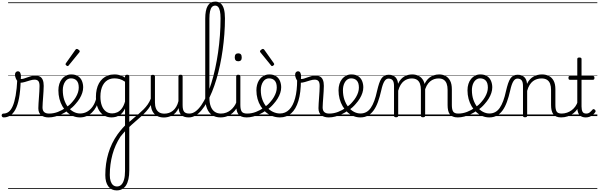

<svg xmlns="http://www.w3.org/2000/svg" viewBox="-101 -1447 7468 2394"><path d="M-55 17Q-67 17 -73.5 9.5Q-80 2 -80.5 -7Q-81 -16 -75 -23.5Q-69 -31 -57 -31Q-23 -31 6 -52Q35 -73 57 -122.5Q79 -172 94 -255Q109 -338 115 -463L157 -441Q153 -310 136 -221.5Q119 -133 90.5 -80.5Q62 -28 25 -5.5Q-12 17 -55 17ZM504 17Q479 17 456 11Q433 5 415 -8.5Q397 -22 387 -44Q377 -66 377 -97Q377 -124 379.5 -159Q382 -194 384.5 -232.5Q387 -271 389.5 -307Q392 -343 392 -374Q392 -419 376.5 -436.5Q361 -454 330 -454Q305 -454 272.5 -444Q240 -434 208 -424.5Q176 -415 150 -415Q134 -415 119.5 -431.5Q105 -448 95.5 -471.5Q86 -495 86 -514Q86 -527 90 -536.5Q94 -546 102.5 -552Q111 -558 122 -558Q142 -558 151 -540Q160 -522 160 -497Q160 -488 159.5 -479Q159 -470 158 -462Q175 -461 195.5 -467Q216 -473 239.5 -482Q263 -491 288 -497.5Q313 -504 339 -504Q375 -504 398 -491Q421 -478 432.5 -449.5Q444 -421 444 -376Q444 -345 441.5 -308.5Q439 -272 436.5 -235Q434 -198 431.5 -165Q429 -132 429 -108Q429 -68 450 -49.5Q471 -31 510 -31Q521 -31 526 -23.5Q531 -16 530.5 -7Q530 2 523.5 9.5Q517 17 504 17ZM0 898H568V908H0ZM0 -20H568V0H0ZM0 -505H568V-500H0ZM0 -1418H568V-1408H0Z M506 17Q493 17 487.5 9.5Q482 2 483.5 -7Q485 -16 492.5 -23.5Q500 -31 512 -31Q568 -31 622 -52Q676 -73 720 -105Q728 -110 734.5 -107Q741 -104 745.5 -96.5Q750 -89 750 -80.5Q750 -72 743 -67Q709 -43 669 -24Q629 -5 587.5 6Q546 17 506 17ZM568 898V908ZM568 -20V0ZM568 -505V-500ZM568 -1418V-1408Z M723 -106Q746 -122 766.5 -140.5Q787 -159 804 -180Q828 -207 845 -236.5Q862 -266 871.5 -295.5Q881 -325 881 -355Q881 -414 855 -442Q829 -470 783 -470Q773 -470 767.5 -477.5Q762 -485 763 -494.5Q764 -504 770 -511.5Q776 -519 787 -519Q840 -519 873 -496.5Q906 -474 921 -437Q936 -400 936 -358Q936 -324 924.5 -288.5Q913 -253 892 -218.5Q871 -184 842 -152Q823 -129 799.5 -108Q776 -87 751 -69ZM568 898H1012V908H568ZM568 -20H1012V0H568ZM568 -505H1012V-500H568ZM568 -1418H1012V-1408H568Z M897 17Q850 17 809.5 0Q769 -17 735.5 -48Q702 -79 677.5 -121.5Q653 -164 640 -214.5Q627 -265 627 -321Q627 -364 638.5 -400.5Q650 -437 672 -463.5Q694 -490 723 -504.5Q752 -519 787 -519Q798 -519 803 -511.5Q808 -504 807 -494.5Q806 -485 800 -477.5Q794 -470 783 -470Q761 -470 743 -459.5Q725 -449 711.5 -429.5Q698 -410 690 -383Q682 -356 682 -323Q682 -257 699.5 -203.5Q717 -150 747.5 -111.5Q778 -73 817 -52.5Q856 -32 898 -32Q946 -32 986 -55Q1026 -78 1054.5 -119Q1083 -160 1098 -216Q1100 -224 1109 -225.5Q1118 -227 1125.5 -222.5Q1133 -218 1131 -208Q1120 -156 1098 -114.5Q1076 -73 1045 -43.5Q1014 -14 976.5 1.5Q939 17 897 17ZM1012 898V908ZM1012 -20V0ZM1012 -505V-500ZM1012 -1418V-1408Z M743 -623Q736 -623 726 -631Q716 -639 716 -647Q716 -649 717.5 -651.5Q719 -654 721 -659L840 -827Q843 -832 847 -834.5Q851 -837 857 -837Q863 -837 871.5 -832Q880 -827 886.5 -820.5Q893 -814 893 -808Q893 -803 892 -800.5Q891 -798 887 -793L756 -632Q750 -623 743 -623Z M1354 927Q1287 927 1249.5 877Q1212 827 1212 736Q1212 663 1221.5 595.5Q1231 528 1250 464.5Q1269 401 1297.5 342Q1326 283 1365 228Q1381 207 1397 186.5Q1413 166 1429 148.5Q1445 131 1458 118V-94Q1434 -45 1404.5 -21.5Q1375 2 1345.5 9.5Q1316 17 1289 17Q1233 17 1189 -12Q1145 -41 1120 -98Q1095 -155 1095 -238Q1095 -288 1104.5 -331Q1114 -374 1133 -408.5Q1152 -443 1180 -467.5Q1208 -492 1244 -505.5Q1280 -519 1325 -519Q1350 -519 1371 -515Q1392 -511 1413.5 -503Q1435 -495 1458 -480V-496Q1458 -506 1464.5 -510.5Q1471 -515 1485 -515Q1498 -515 1504.5 -510.5Q1511 -506 1511 -496V677Q1511 740 1500.5 787Q1490 834 1470 865Q1450 896 1420.5 911.5Q1391 927 1354 927ZM1358 878Q1389 878 1411 857Q1433 836 1445.5 793Q1458 750 1458 685V190Q1450 199 1440.5 209.5Q1431 220 1421 232.5Q1411 245 1400 258Q1368 307 1343 362.5Q1318 418 1301.5 478.5Q1285 539 1276.5 603.5Q1268 668 1268 735Q1268 780 1278.5 812Q1289 844 1309 861Q1329 878 1358 878ZM1298 -33Q1330 -33 1360.5 -46.5Q1391 -60 1416.5 -92.5Q1442 -125 1458 -181V-428Q1423 -452 1391 -461Q1359 -470 1326 -470Q1294 -470 1267 -460.5Q1240 -451 1218.5 -432Q1197 -413 1182 -385.5Q1167 -358 1159 -322Q1151 -286 1151 -242Q1151 -180 1167.5 -133Q1184 -86 1217 -59.5Q1250 -33 1298 -33ZM1012 898H1647V908H1012ZM1012 -20H1647V0H1012ZM1012 -505H1647V-500H1012ZM1012 -1418H1647V-1408H1012Z M1500 147Q1495 152 1488.5 148Q1482 144 1477.5 135.5Q1473 127 1473 118Q1473 109 1480 103Q1521 63 1558.5 32Q1596 1 1628.5 -27Q1661 -55 1689.5 -83.5Q1718 -112 1741 -145Q1764 -178 1781 -221Q1787 -235 1796 -237Q1805 -239 1811 -232Q1817 -225 1813 -212Q1798 -166 1775 -128.5Q1752 -91 1722 -58Q1692 -25 1657 6.5Q1622 38 1582 72Q1542 106 1500 147ZM1647 898V908ZM1647 -20V0ZM1647 -505V-500ZM1647 -1418V-1408Z M1942 18Q1894 18 1857 -1.5Q1820 -21 1799.5 -61.5Q1779 -102 1779 -166V-496Q1779 -505 1785 -509.5Q1791 -514 1804 -514Q1818 -514 1824.5 -509.5Q1831 -505 1831 -496V-171Q1831 -127 1843.5 -95.5Q1856 -64 1882 -47Q1908 -30 1949 -30Q1978 -30 2005 -39Q2032 -48 2055 -66.5Q2078 -85 2096 -115Q2114 -145 2124 -186V-496Q2124 -506 2130.5 -510.5Q2137 -515 2151 -515Q2164 -515 2170 -510.5Q2176 -506 2176 -496V-137Q2176 -78 2194.5 -54.5Q2213 -31 2260 -31Q2270 -31 2274.5 -23.5Q2279 -16 2278.5 -7Q2278 2 2272 9.5Q2266 17 2254 17Q2224 17 2202 10.5Q2180 4 2164.5 -9Q2149 -22 2140 -41.5Q2131 -61 2127 -87L2126 -100Q2111 -66 2089.5 -43Q2068 -20 2043.5 -7Q2019 6 1993 12Q1967 18 1942 18ZM1647 898H2318V908H1647ZM1647 -20H2318V0H1647ZM1647 -505H2318V-500H1647ZM1647 -1418H2318V-1408H1647Z M2254 17Q2242 17 2237 9.5Q2232 2 2233.5 -7Q2235 -16 2241.5 -23.5Q2248 -31 2260 -31Q2300 -31 2337.5 -58.5Q2375 -86 2410 -136.5Q2445 -187 2476.5 -256.5Q2508 -326 2534.5 -411Q2561 -496 2582 -592.5Q2603 -689 2618 -792.5Q2633 -896 2641 -1003.5Q2649 -1111 2649 -1218Q2649 -1230 2657.5 -1236.5Q2666 -1243 2676.5 -1243Q2687 -1243 2695.5 -1236.5Q2704 -1230 2704 -1218Q2704 -1120 2696.5 -1021Q2689 -922 2675.5 -825.5Q2662 -729 2642.5 -637Q2623 -545 2598 -461Q2573 -377 2543.5 -304.5Q2514 -232 2480.5 -173Q2447 -114 2410.5 -71Q2374 -28 2334.5 -5.5Q2295 17 2254 17ZM2318 898V908ZM2318 -20V0ZM2318 -505V-500ZM2318 -1418V-1408Z M2648 17Q2587 17 2544.5 -11.5Q2502 -40 2480 -95Q2458 -150 2458 -229V-1215Q2458 -1321 2489 -1374Q2520 -1427 2584 -1427Q2624 -1427 2651 -1404Q2678 -1381 2691 -1334.5Q2704 -1288 2704 -1218Q2704 -1206 2695.5 -1199.5Q2687 -1193 2676.5 -1193Q2666 -1193 2657.5 -1199.5Q2649 -1206 2649 -1218Q2649 -1273 2641.5 -1308Q2634 -1343 2619.5 -1360Q2605 -1377 2582 -1377Q2558 -1377 2542 -1360Q2526 -1343 2518 -1307Q2510 -1271 2510 -1215V-229Q2510 -165 2526.5 -121Q2543 -77 2575.5 -54Q2608 -31 2654 -31Q2665 -31 2670.5 -23.5Q2676 -16 2675.5 -7Q2675 2 2668 9.5Q2661 17 2648 17ZM2318 898H2712V908H2318ZM2318 -20H2712V0H2318ZM2318 -505H2712V-500H2318ZM2318 -1418H2712V-1408H2318Z M2647 17Q2636 17 2630.5 9.5Q2625 2 2625.5 -7Q2626 -16 2633 -23.5Q2640 -31 2653 -31Q2690 -31 2721 -43Q2752 -55 2776 -75Q2800 -95 2818 -120Q2836 -145 2846 -172Q2850 -183 2859 -182.5Q2868 -182 2874 -174.5Q2880 -167 2877 -157Q2866 -124 2846 -93Q2826 -62 2797.5 -37Q2769 -12 2731 2.5Q2693 17 2647 17ZM2712 898V908ZM2712 -20V0ZM2712 -505V-500ZM2712 -1418V-1408Z M2974 17Q2936 17 2910.5 6.5Q2885 -4 2870.5 -24Q2856 -44 2850 -72.5Q2844 -101 2844 -137V-496Q2844 -506 2850 -510.5Q2856 -515 2869 -515Q2883 -515 2889.5 -510.5Q2896 -506 2896 -496V-137Q2896 -82 2912.5 -56.5Q2929 -31 2980 -31Q2989 -31 2993.5 -23.5Q2998 -16 2997.5 -7Q2997 2 2991.5 9.5Q2986 17 2974 17ZM2870 -683Q2848 -683 2837 -695.5Q2826 -708 2826 -732Q2826 -757 2837 -769.5Q2848 -782 2870 -782Q2891 -782 2902 -769.5Q2913 -757 2913 -732Q2914 -707 2902.5 -695Q2891 -683 2870 -683ZM2712 898H3037V908H2712ZM2712 -20H3037V0H2712ZM2712 -505H3037V-500H2712ZM2712 -1418H3037V-1408H2712Z M2975 17Q2962 17 2956.5 9.5Q2951 2 2952.5 -7Q2954 -16 2961.5 -23.5Q2969 -31 2981 -31Q3037 -31 3091 -52Q3145 -73 3189 -105Q3197 -110 3203.5 -107Q3210 -104 3214.5 -96.5Q3219 -89 3219 -80.5Q3219 -72 3212 -67Q3178 -43 3138 -24Q3098 -5 3056.5 6Q3015 17 2975 17ZM3037 898V908ZM3037 -20V0ZM3037 -505V-500ZM3037 -1418V-1408Z M3192 -106Q3215 -122 3235.5 -140.5Q3256 -159 3273 -180Q3297 -207 3314 -236.5Q3331 -266 3340.5 -295.5Q3350 -325 3350 -355Q3350 -414 3324 -442Q3298 -470 3252 -470Q3242 -470 3236.5 -477.5Q3231 -485 3232 -494.5Q3233 -504 3239 -511.5Q3245 -519 3256 -519Q3309 -519 3342 -496.5Q3375 -474 3390 -437Q3405 -400 3405 -358Q3405 -324 3393.5 -288.5Q3382 -253 3361 -218.5Q3340 -184 3311 -152Q3292 -129 3268.5 -108Q3245 -87 3220 -69ZM3037 898H3481V908H3037ZM3037 -20H3481V0H3037ZM3037 -505H3481V-500H3037ZM3037 -1418H3481V-1408H3037Z M3390 17Q3339 17 3294.5 0Q3250 -17 3213.5 -48Q3177 -79 3150.5 -121.5Q3124 -164 3110 -214.5Q3096 -265 3096 -321Q3096 -355 3103.5 -385.5Q3111 -416 3125 -440.5Q3139 -465 3159 -482.5Q3179 -500 3203.5 -509.5Q3228 -519 3256 -519Q3267 -519 3272 -511.5Q3277 -504 3276 -494.5Q3275 -485 3269 -477.5Q3263 -470 3252 -470Q3230 -470 3212 -459.5Q3194 -449 3180.5 -429.5Q3167 -410 3159 -383Q3151 -356 3151 -323Q3151 -257 3171 -203.5Q3191 -150 3225 -111.5Q3259 -73 3302 -52.5Q3345 -32 3390 -32Q3457 -32 3505 -80Q3553 -128 3578.5 -221.5Q3604 -315 3604 -451Q3604 -462 3611 -467Q3618 -472 3627.5 -471.5Q3637 -471 3644 -465Q3651 -459 3651 -449Q3651 -292 3619.5 -188.5Q3588 -85 3530 -34Q3472 17 3390 17ZM3481 898H3494V908H3481ZM3481 -20H3494V0H3481ZM3481 -505H3494V-500H3481ZM3481 -1418H3494V-1408H3481Z M3291 -623Q3288 -623 3284.5 -625Q3281 -627 3278 -632L3147 -793Q3143 -798 3142 -800.5Q3141 -803 3141 -808Q3141 -813 3147.5 -820Q3154 -827 3162.5 -832Q3171 -837 3177 -837Q3187 -837 3194 -827L3313 -659Q3316 -654 3317 -651.5Q3318 -649 3318 -647Q3318 -639 3308 -631Q3298 -623 3291 -623Z M3997 17Q3972 17 3949 11Q3926 5 3908 -8.5Q3890 -22 3880 -44Q3870 -66 3870 -97Q3870 -124 3872.5 -159Q3875 -194 3877.5 -232.5Q3880 -271 3882.5 -307Q3885 -343 3885 -374Q3885 -419 3869.5 -436.5Q3854 -454 3823 -454Q3798 -454 3765.5 -444Q3733 -434 3701 -424.5Q3669 -415 3643 -415Q3627 -415 3612.5 -431.5Q3598 -448 3588.5 -471.5Q3579 -495 3579 -514Q3579 -527 3583 -536.5Q3587 -546 3595.5 -552Q3604 -558 3615 -558Q3635 -558 3644 -540Q3653 -522 3653 -497Q3653 -488 3652.5 -479Q3652 -470 3651 -462Q3668 -461 3688.5 -467Q3709 -473 3732.5 -482Q3756 -491 3781 -497.5Q3806 -504 3832 -504Q3868 -504 3891 -491Q3914 -478 3925.5 -449.5Q3937 -421 3937 -376Q3937 -345 3934.5 -308.5Q3932 -272 3929.5 -235Q3927 -198 3924.5 -165Q3922 -132 3922 -108Q3922 -68 3943 -49.5Q3964 -31 4003 -31Q4014 -31 4019 -23.5Q4024 -16 4023.5 -7Q4023 2 4016.5 9.5Q4010 17 3997 17ZM3493 898H4061V908H3493ZM3493 -20H4061V0H3493ZM3493 -505H4061V-500H3493ZM3493 -1418H4061V-1408H3493Z M3999 17Q3986 17 3980.5 9.5Q3975 2 3976.5 -7Q3978 -16 3985.5 -23.5Q3993 -31 4005 -31Q4061 -31 4115 -52Q4169 -73 4213 -105Q4221 -110 4227.5 -107Q4234 -104 4238.5 -96.5Q4243 -89 4243 -80.5Q4243 -72 4236 -67Q4202 -43 4162 -24Q4122 -5 4080.5 6Q4039 17 3999 17ZM4061 898V908ZM4061 -20V0ZM4061 -505V-500ZM4061 -1418V-1408Z M4216 -106Q4239 -122 4259.5 -140.5Q4280 -159 4297 -180Q4321 -207 4338 -236.5Q4355 -266 4364.5 -295.5Q4374 -325 4374 -355Q4374 -414 4348 -442Q4322 -470 4276 -470Q4266 -470 4260.5 -477.5Q4255 -485 4256 -494.5Q4257 -504 4263 -511.5Q4269 -519 4280 -519Q4333 -519 4366 -496.5Q4399 -474 4414 -437Q4429 -400 4429 -358Q4429 -324 4417.5 -288.5Q4406 -253 4385 -218.5Q4364 -184 4335 -152Q4316 -129 4292.5 -108Q4269 -87 4244 -69ZM4061 898H4505V908H4061ZM4061 -20H4505V0H4061ZM4061 -505H4505V-500H4061ZM4061 -1418H4505V-1408H4061Z M4392 17Q4346 17 4305.5 0Q4265 -17 4231 -48Q4197 -79 4172 -121.5Q4147 -164 4133.5 -214.5Q4120 -265 4120 -321Q4120 -364 4131.5 -400.5Q4143 -437 4165 -463.5Q4187 -490 4216 -504.5Q4245 -519 4280 -519Q4291 -519 4296 -511.5Q4301 -504 4300 -494.5Q4299 -485 4293 -477.5Q4287 -470 4276 -470Q4259 -470 4243.5 -463Q4228 -456 4215.5 -443Q4203 -430 4194 -412Q4185 -394 4180 -371.5Q4175 -349 4175 -323Q4175 -257 4193.5 -203.5Q4212 -150 4243 -111.5Q4274 -73 4313 -52.5Q4352 -32 4394 -32Q4433 -32 4465 -49Q4497 -66 4521.5 -101Q4546 -136 4565.5 -188.5Q4585 -241 4600 -311Q4613 -367 4626 -406Q4639 -445 4655.5 -469Q4672 -493 4694 -504Q4716 -515 4746 -515Q4757 -515 4762 -508Q4767 -501 4766.5 -491.5Q4766 -482 4760 -474.5Q4754 -467 4743 -467Q4728 -467 4715.5 -459Q4703 -451 4692 -433.5Q4681 -416 4671 -387.5Q4661 -359 4652 -317Q4634 -237 4611 -174.5Q4588 -112 4557 -69.5Q4526 -27 4485.5 -5Q4445 17 4392 17ZM4505 898H4630V908H4505ZM4505 -20H4630V0H4505ZM4505 -505H4630V-500H4505ZM4505 -1418H4630V-1408H4505Z M4837 15Q4824 15 4818 10.5Q4812 6 4812 -4V-374Q4812 -424 4795 -445.5Q4778 -467 4744 -467Q4733 -467 4727 -474.5Q4721 -482 4721.5 -491.5Q4722 -501 4728 -508Q4734 -515 4746 -515Q4774 -515 4795 -507Q4816 -499 4830 -484Q4844 -469 4852 -449Q4860 -429 4862 -405V-402Q4878 -438 4899.5 -460.5Q4921 -483 4944.5 -496Q4968 -509 4992.5 -514Q5017 -519 5039 -519Q5084 -519 5120.5 -500Q5157 -481 5178.5 -440.5Q5200 -400 5200 -334V-4Q5200 6 5193.5 10.5Q5187 15 5173 15Q5159 15 5153 10.5Q5147 6 5147 -4V-326Q5147 -371 5135.5 -403Q5124 -435 5098.5 -452Q5073 -469 5031 -469Q5007 -469 4982 -461Q4957 -453 4934.5 -435.5Q4912 -418 4894 -388.5Q4876 -359 4864 -316V-4Q4864 6 4857.5 10.5Q4851 15 4837 15ZM5607 17Q5570 17 5545.5 6.5Q5521 -4 5506.5 -24Q5492 -44 5486 -72.5Q5480 -101 5480 -137V-326Q5480 -371 5468.5 -403Q5457 -435 5432 -452Q5407 -469 5366 -469Q5339 -469 5312 -460Q5285 -451 5261 -431Q5237 -411 5218.5 -377Q5200 -343 5189 -292H5165Q5172 -355 5192 -398Q5212 -441 5241 -468Q5270 -495 5304.5 -507Q5339 -519 5374 -519Q5419 -519 5454.5 -500Q5490 -481 5511.5 -440.5Q5533 -400 5533 -334V-137Q5533 -82 5549 -56.5Q5565 -31 5613 -31Q5622 -31 5626.5 -23.5Q5631 -16 5630.5 -7Q5630 2 5624 9.5Q5618 17 5607 17ZM4630 898H5669V908H4630ZM4630 -20H5669V0H4630ZM4630 -505H5669V-500H4630ZM4630 -1418H5669V-1408H4630Z M5607 17Q5594 17 5588.5 9.5Q5583 2 5584.5 -7Q5586 -16 5593.5 -23.5Q5601 -31 5613 -31Q5669 -31 5723 -52Q5777 -73 5821 -105Q5829 -110 5835.5 -107Q5842 -104 5846.5 -96.5Q5851 -89 5851 -80.5Q5851 -72 5844 -67Q5810 -43 5770 -24Q5730 -5 5688.5 6Q5647 17 5607 17ZM5669 898V908ZM5669 -20V0ZM5669 -505V-500ZM5669 -1418V-1408Z M5824 -106Q5847 -122 5867.5 -140.5Q5888 -159 5905 -180Q5929 -207 5946 -236.5Q5963 -266 5972.5 -295.5Q5982 -325 5982 -355Q5982 -414 5956 -442Q5930 -470 5884 -470Q5874 -470 5868.5 -477.5Q5863 -485 5864 -494.5Q5865 -504 5871 -511.5Q5877 -519 5888 -519Q5941 -519 5974 -496.5Q6007 -474 6022 -437Q6037 -400 6037 -358Q6037 -324 6025.5 -288.5Q6014 -253 5993 -218.5Q5972 -184 5943 -152Q5924 -129 5900.5 -108Q5877 -87 5852 -69ZM5669 898H6113V908H5669ZM5669 -20H6113V0H5669ZM5669 -505H6113V-500H5669ZM5669 -1418H6113V-1408H5669Z M6000 17Q5954 17 5913.5 0Q5873 -17 5839 -48Q5805 -79 5780 -121.5Q5755 -164 5741.5 -214.5Q5728 -265 5728 -321Q5728 -364 5739.5 -400.5Q5751 -437 5773 -463.5Q5795 -490 5824 -504.5Q5853 -519 5888 -519Q5899 -519 5904 -511.5Q5909 -504 5908 -494.5Q5907 -485 5901 -477.5Q5895 -470 5884 -470Q5867 -470 5851.5 -463Q5836 -456 5823.5 -443Q5811 -430 5802 -412Q5793 -394 5788 -371.5Q5783 -349 5783 -323Q5783 -257 5801.5 -203.5Q5820 -150 5851 -111.5Q5882 -73 5921 -52.5Q5960 -32 6002 -32Q6041 -32 6073 -49Q6105 -66 6129.5 -101Q6154 -136 6173.5 -188.5Q6193 -241 6208 -311Q6221 -367 6234 -406Q6247 -445 6263.5 -469Q6280 -493 6302 -504Q6324 -515 6354 -515Q6365 -515 6370 -508Q6375 -501 6374.5 -491.5Q6374 -482 6368 -474.5Q6362 -467 6351 -467Q6336 -467 6323.5 -459Q6311 -451 6300 -433.5Q6289 -416 6279 -387.5Q6269 -359 6260 -317Q6242 -237 6219 -174.5Q6196 -112 6165 -69.5Q6134 -27 6093.5 -5Q6053 17 6000 17ZM6113 898H6238V908H6113ZM6113 -20H6238V0H6113ZM6113 -505H6238V-500H6113ZM6113 -1418H6238V-1408H6113Z M6897 17Q6860 17 6835.5 6.5Q6811 -4 6797 -24Q6783 -44 6776.5 -72.5Q6770 -101 6770 -137V-326Q6770 -371 6758 -403Q6746 -435 6719.5 -452Q6693 -469 6650 -469Q6623 -469 6595.5 -461Q6568 -453 6544.5 -435Q6521 -417 6502.5 -387.5Q6484 -358 6472 -314V-4Q6472 6 6465.5 10.5Q6459 15 6445 15Q6432 15 6426 10.5Q6420 6 6420 -4V-374Q6420 -424 6403 -445.5Q6386 -467 6352 -467Q6341 -467 6335.5 -474.5Q6330 -482 6330.5 -491.5Q6331 -501 6337 -508Q6343 -515 6354 -515Q6382 -515 6402.5 -507Q6423 -499 6437.5 -484.5Q6452 -470 6460 -450Q6468 -430 6470 -405V-401Q6486 -435 6507 -457.5Q6528 -480 6553 -493.5Q6578 -507 6604.5 -513Q6631 -519 6657 -519Q6705 -519 6742.5 -500Q6780 -481 6802 -440.5Q6824 -400 6824 -334V-137Q6824 -82 6839.5 -56.5Q6855 -31 6903 -31Q6912 -31 6917 -23.5Q6922 -16 6921.5 -7Q6921 2 6915 9.5Q6909 17 6897 17ZM6238 898H6959V908H6238ZM6238 -20H6959V0H6238ZM6238 -505H6959V-500H6238ZM6238 -1418H6959V-1408H6238Z M6894 17Q6883 17 6877.5 9.5Q6872 2 6872.5 -7Q6873 -16 6880 -23.5Q6887 -31 6900 -31Q6937 -31 6969.5 -42.5Q7002 -54 7028.5 -74Q7055 -94 7074 -121.5Q7093 -149 7103 -182Q7106 -193 7115.5 -192Q7125 -191 7131.5 -184Q7138 -177 7135 -167Q7123 -125 7101 -91.5Q7079 -58 7047.5 -33.5Q7016 -9 6977 4Q6938 17 6894 17ZM6959 898V908ZM6959 -20V0ZM6959 -505V-500ZM6959 -1418V-1408Z M7203 17Q7167 17 7143.5 2.5Q7120 -12 7108.5 -40Q7097 -68 7097 -107V-452H7006Q6995 -452 6991 -458Q6987 -464 6987 -476Q6987 -489 6991 -494.5Q6995 -500 7006 -500H7097V-711Q7097 -721 7103.5 -725.5Q7110 -730 7123 -730Q7136 -730 7143 -725.5Q7150 -721 7150 -711V-500H7291Q7302 -500 7306.5 -494.5Q7311 -489 7311 -476Q7311 -464 7306.5 -458Q7302 -452 7291 -452H7150V-119Q7150 -78 7162 -54.5Q7174 -31 7209 -31Q7234 -31 7251.5 -45Q7269 -59 7286 -79Q7293 -88 7300.5 -86.5Q7308 -85 7316 -79Q7323 -72 7325 -64.5Q7327 -57 7322 -50Q7308 -29 7290 -14Q7272 1 7250 9Q7228 17 7203 17ZM6959 898H7347V908H6959ZM6959 -20H7347V0H6959ZM6959 -505H7347V-500H6959ZM6959 -1418H7347V-1408H6959Z"/></svg>

Font: Playwrite FR Trad Guides
Style: Regular
Weight: 400
Designer: Veronika Burian, José Scaglione
Foundry: TypeTogether
Version: Version 1.003